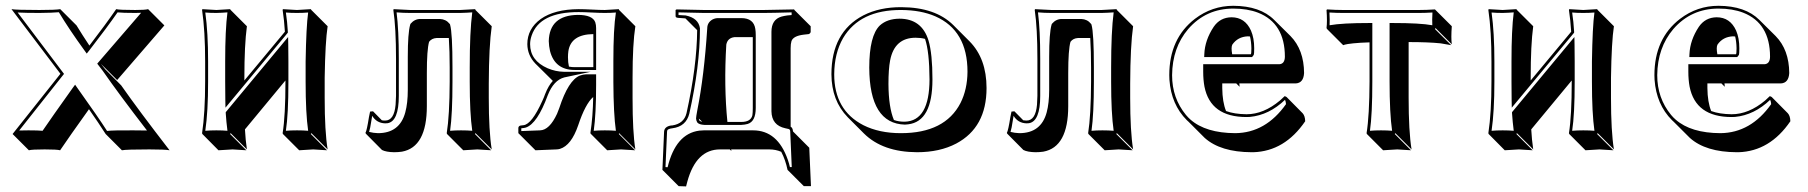

<svg xmlns="http://www.w3.org/2000/svg" viewBox="-20 -464 6300 669"><path d="M190.4 -207 186 -212.9 20 -432.1Q36.6 -429.2 117.2 -429.2Q172.9 -429.2 189.9 -432.1L246.6 -375.5Q267.1 -341.8 291.5 -305.2Q349.6 -380.9 384.8 -432.1Q396.5 -429.2 451.2 -429.2Q484.9 -429.2 496.1 -432.1L552.7 -375.5L388.2 -185.1L331.5 -241.7L346.2 -223.1L402.3 -166.5Q463.9 -78.6 570.8 59.6Q555.2 56.6 500.5 56.6Q420.4 56.6 404.8 59.6L348.1 2.9Q323.2 -36.1 290 -83.5Q220.7 13.2 189.5 59.6Q178.7 56.6 135.7 56.6Q91.3 56.6 80.6 59.6L23.9 2.9L187.5 -203.1ZM203.1 -206.5 195.3 -196.8 46.9 -9.3Q59.6 -9.8 79.1 -9.8Q113.3 -9.8 128.4 -8.3Q158.2 -52.2 233.4 -157.7L241.7 -168.9L249.5 -157.7Q322.3 -55.7 353 -7.8Q376 -10.3 443.8 -9.8Q474.1 -9.8 492.2 -9.3Q396 -133.8 337.9 -217.3Q337.9 -217.3 318.8 -242.2L471.7 -419.4Q463.4 -418.9 451.2 -418.9Q406.7 -418.9 389.6 -420.9Q353 -368.2 290.5 -287.6L282.2 -277.3L274.4 -288.1Q220.2 -362.8 185.1 -421.4Q165 -419.4 117.2 -418.9Q68.4 -418.9 41.5 -420.4Z M974.6 -183.6 833.5 -13.2Q835.4 22.9 840.3 56.6L783.7 0L781.7 2.9L838.4 59.6Q836.4 59.6 790.5 56.6Q790.5 56.6 741.2 59.6L685.1 2.9L684.1 0Q694.8 -70.3 694.8 -180.2V-249Q694.8 -356.4 684.1 -429.2L685.1 -432.1Q687 -432.1 733.9 -429.2Q733.9 -429.2 781.7 -432.1L783.7 -429.2L840.3 -372.6Q831.5 -307.1 831.5 -193.4V-183.6L972.7 -353.5Q970.2 -394 964.8 -429.2L965.8 -432.1Q967.8 -432.1 1014.6 -429.2Q1014.6 -429.2 1063 -432.1L1064.9 -429.2L1121.6 -372.6Q1113.3 -318.8 1111.3 -193.4V-122.6Q1111.3 -6.3 1121.6 56.6L1064.9 0L1063 2.9L1119.6 59.6Q1117.7 59.6 1071.3 56.6Q1071.3 56.6 1022.5 59.6L965.8 2.9L964.8 0Q974.6 -61 974.6 -179.2ZM764.6 -250Q764.6 -360.4 772.5 -420.9Q755.4 -419.4 733.9 -418.9Q711.4 -418.9 695.3 -420.4Q705.1 -350.6 705.1 -249V-180.2Q705.1 -74.7 695.3 -8.3Q712.9 -9.8 733.9 -9.8Q756.3 -9.8 772.5 -8.3Q768.6 -38.6 766.6 -69.3V-73.2L983.9 -335L984.4 -307.6Q984.9 -281.7 984.9 -250V-179.2Q984.9 -65.4 976.1 -8.3Q992.7 -9.8 1014.9 -9.8Q1037.1 -9.8 1053.7 -8.3Q1044.9 -69.3 1044.9 -179.2V-250Q1046.9 -371.6 1053.7 -420.4Q1036.1 -418.9 1014.6 -418.9Q992.2 -418.9 976.1 -420.4Q981 -388.2 982.9 -354V-350.1L765.6 -88.9L765.1 -115.7Q764.6 -142.1 764.6 -180.2Z M1467.3 -94.2Q1467.3 48.8 1380.4 64.5Q1367.2 66.4 1353 66.4Q1325.2 65.9 1311 58.6L1254.9 2L1253.4 -1Q1258.3 -9.3 1265.6 -56.2Q1267.6 -67.9 1269.5 -75.2L1279.8 -76.2L1310.5 -44.9Q1315.9 -43.9 1321.8 -43.9Q1353.5 -43.9 1358.4 -99.1Q1359.4 -113.3 1359.9 -129.9V-258.8Q1359.9 -366.2 1350.6 -429.2L1351.6 -432.1Q1353.5 -432.1 1408.7 -429.2H1583.5L1635.7 -432.1L1636.7 -429.2L1693.4 -372.6Q1683.6 -304.2 1683.1 -172.4V-122.6Q1683.1 -6.3 1693.4 56.6L1636.7 0L1634.8 2.9L1691.4 59.6Q1689.5 59.6 1643.1 56.6L1594.2 59.6L1537.6 2.9L1536.6 0Q1546.4 -61 1546.9 -179.2V-229Q1546.9 -284.7 1543.9 -331.5H1501Q1484.4 -330.6 1475.1 -318.4Q1467.3 -290.5 1467.3 -209.5ZM1400.9 -150.9V-266.1Q1400.9 -348.6 1409.2 -377.9L1409.7 -379.4L1410.6 -381.3Q1424.8 -397.9 1444.8 -397.9H1512.7Q1533.7 -397 1546.4 -381.3L1547.9 -379.4L1548.3 -377.9Q1556.6 -349.1 1556.6 -229V-179.2Q1556.6 -65.9 1548.3 -8.3Q1565.9 -9.8 1586.4 -9.8Q1608.9 -9.8 1625.5 -8.3Q1616.7 -69.3 1616.7 -179.2V-229Q1616.7 -353.5 1625.5 -420.9Q1606 -419.4 1583.5 -418.9H1408.7Q1384.3 -418.9 1361.8 -420.9Q1369.6 -360.4 1369.6 -258.8V-129.9Q1369.6 -41.5 1330.6 -34.7Q1325.7 -34.2 1321.8 -34.2Q1292 -35.2 1276.9 -60.5Q1275.9 -54.7 1273.9 -43Q1270 -16.1 1266.1 -4.4Q1280.8 -0.5 1296.9 0Q1372.6 0 1392.1 -72.3Q1400.9 -104.5 1400.9 -150.9Z M2184.1 -194.3V-121.6Q2184.1 -3.4 2193.8 56.6L2137.2 0L2136.2 2.9L2192.9 59.6Q2190.9 59.6 2144 56.6Q2144 56.6 2095.7 59.6L2039.1 2.9L2037.1 0Q2045.9 -57.6 2046.9 -126Q2019.5 -102.1 1994.6 -27.3Q1970.7 42.5 1931.2 54.7Q1924.8 56.6 1918.9 56.6L1845.7 59.6L1789.1 2.9L1786.1 0V-19Q1787.6 -26.4 1796.4 -26.9L1804.2 -27.8Q1833 -31.2 1869.6 -112.3Q1875.5 -125 1879.4 -136.2Q1891.1 -166 1906.2 -182.1Q1903.3 -184.6 1901.9 -186.5L1845.2 -242.7Q1817.9 -271.5 1817.4 -310.1Q1817.4 -363.8 1864.3 -397.9Q1912.1 -431.6 1996.1 -432.1Q2014.6 -432.1 2042.2 -430.7Q2069.8 -429.2 2087.4 -429.2L2136.2 -432.1L2137.2 -429.2L2193.8 -372.6Q2184.1 -311 2184.1 -194.3ZM1962.4 -231.9Q1972.2 -230 1982.4 -230H2047.4V-345.2Q1969.2 -344.2 1960.4 -285.6Q1959 -275.4 1959 -264.6Q1959 -246.6 1962.4 -231.9ZM2117.2 -251Q2117.2 -363.8 2126 -420.4Q2108.9 -418.9 2087.4 -418.9Q2068.8 -418.9 2041.5 -420.4Q2013.7 -421.9 1996.1 -421.9Q1860.4 -421.9 1832.5 -340.3Q1827.1 -324.7 1827.1 -310.1Q1827.1 -252.9 1888.2 -226.1Q1916 -214.4 1944.3 -213.9H2038.6L1946.3 -194.3Q1909.2 -184.6 1888.7 -132.3Q1852.1 -32.7 1812 -19.5Q1808.1 -18.6 1805.7 -18.1L1796.9 -17.1H1796.4V-7.3L1861.8 -9.8Q1894.5 -10.7 1920.9 -67.4Q1925.3 -77.6 1928.7 -87.4Q1960.4 -184.6 2000.5 -200.7Q2011.7 -204.6 2022.5 -205.1H2057.1V-168.9Q2057.1 -66.4 2048.8 -8.3Q2066.4 -9.8 2087.4 -9.8Q2109.9 -9.8 2126 -8.3Q2117.7 -66.9 2117.2 -178.2ZM2057.1 -220.2H1982.4Q1913.6 -220.2 1896.5 -286.1Q1892.6 -303.2 1892.1 -320.8Q1894.5 -410.6 1993.2 -412.1Q2044.9 -412.1 2054.2 -386.2Q2057.1 -377 2057.1 -366.2Z M2415 -50.8Q2415.5 -45.4 2418 -43Q2421.9 -40.5 2426.8 -39.6ZM2488.8 56.6Q2405.8 56.6 2375 168.5Q2372.6 177.2 2370.6 185.5L2344.7 184.6L2288.1 127.9L2293.9 -4.9Q2294.9 -23.4 2319.3 -26.9Q2321.3 -26.9 2322.3 -26.9Q2363.3 -33.2 2372.1 -69.8Q2408.2 -232.9 2409.2 -358.9L2368.2 -399.9L2341.3 -401.9Q2336.9 -402.8 2335.4 -403.8Q2334.5 -405.8 2334 -407.2V-429.2L2337.4 -431.2Q2337.9 -431.2 2432.1 -429.2H2641.1L2747.1 -431.2L2748 -429.2L2804.7 -372.6V-352.5Q2803.2 -347.2 2797.9 -345.2L2780.8 -343.3Q2744.1 -338.9 2737.8 -320.8Q2734.9 -311 2734.9 -296.4V-22.5Q2737.3 -20.5 2738.8 -19.5Q2742.7 -14.2 2743.2 -5.9L2799.8 50.8L2805.7 184.6H2780.8L2724.1 127.9Q2716.8 92.8 2702.1 64.9Q2682.6 56.6 2660.6 56.6H2527.8Q2528.3 60.5 2528.3 62L2522.9 56.6ZM2603 -334.5H2538.6Q2515.1 -331.5 2510.7 -308.6Q2502 -164.1 2514.6 -39.1H2563Q2596.2 -39.1 2601.6 -62.5Q2603 -71.8 2603 -87.9ZM2432.1 -9.8H2604Q2689.5 -9.8 2725.1 92.8Q2729.5 105.5 2732.4 118.2H2738.8L2733.4 -5.9Q2733.4 -13.2 2727.5 -14.6Q2723.6 -15.6 2716.3 -17.1Q2668.9 -27.3 2668 -76.2V-353Q2668 -396 2703.1 -406.2Q2712.4 -408.7 2723.1 -410.2L2738.3 -411.6V-420.9Q2670.4 -418.9 2641.1 -418.9H2432.1Q2417.5 -418.9 2344.2 -420.9V-411.6L2369.1 -410.2Q2414.1 -400.9 2418.9 -365.2Q2418.9 -233.9 2381.8 -67.9Q2370.6 -23.4 2323.2 -17.1Q2306.2 -15.1 2304.7 -8.8Q2304.2 -6.3 2304.2 -4.4L2298.8 118.2L2306.2 118.7Q2334.5 2 2416.5 -8.8Q2424.8 -9.8 2432.1 -9.8ZM2405.3 -50.8Q2405.3 -56.6 2409.7 -80.1Q2433.6 -199.7 2444.3 -365.7Q2444.3 -365.7 2444.3 -365.2Q2444.3 -385.3 2462.4 -396Q2471.7 -400.9 2481.9 -400.9H2563Q2606 -400.9 2611.8 -363.3Q2613.3 -354 2613.3 -341.8V-87.9Q2613.3 -41 2585.4 -32.2Q2575.2 -29.3 2563 -28.8H2434.1Q2416 -29.8 2409.7 -37.1Q2405.8 -43.5 2405.3 -50.8Z M2877 -205.1Q2877 -352.1 2987.8 -410.2Q3044.9 -439.5 3121.1 -439Q3239.3 -438.5 3301.8 -376.5L3358.4 -319.8Q3417.5 -259.8 3417.5 -157.2Q3417.5 -20 3312 36.1Q3254.4 66.4 3175.3 66.4Q3055.7 65.9 2990.2 1L2934.1 -55.2Q2877.4 -113.3 2877 -205.1ZM3170.4 -332.5Q3096.7 -332.5 3081.5 -253.4Q3075.7 -223.1 3075.7 -171.4Q3076.2 -89.8 3094.7 -45.9Q3111.8 -39.6 3132.8 -40Q3218.3 -42.5 3218.8 -187Q3218.3 -284.7 3203.1 -328.6Q3188 -332.5 3170.4 -332.5ZM3113.8 -398.9Q3191.9 -398.9 3215.3 -322.8Q3229 -276.4 3229 -187Q3229 -41 3144.5 -30.8Q3138.2 -30.3 3132.8 -29.8Q3009.8 -33.2 3008.8 -228Q3008.8 -339.8 3045.9 -375.5Q3071.3 -398.4 3113.8 -398.9ZM2886.7 -205.1Q2886.7 -80.1 2988.3 -27.8Q3043.5 0 3119.1 0Q3272.5 0 3326.7 -105Q3350.6 -152.3 3351.1 -213.9Q3351.1 -357.9 3238.8 -407.2Q3189 -428.7 3121.1 -429.2Q2976.1 -430.2 2917.5 -331.1Q2887.2 -278.3 2886.7 -205.1Z M3702.1 -94.2Q3702.1 48.8 3615.2 64.5Q3602.1 66.4 3587.9 66.4Q3560.1 65.9 3545.9 58.6L3489.7 2L3488.3 -1Q3493.2 -9.3 3500.5 -56.2Q3502.4 -67.9 3504.4 -75.2L3514.6 -76.2L3545.4 -44.9Q3550.8 -43.9 3556.6 -43.9Q3588.4 -43.9 3593.3 -99.1Q3594.2 -113.3 3594.7 -129.9V-258.8Q3594.7 -366.2 3585.4 -429.2L3586.4 -432.1Q3588.4 -432.1 3643.6 -429.2H3818.4L3870.6 -432.1L3871.6 -429.2L3928.2 -372.6Q3918.5 -304.2 3918 -172.4V-122.6Q3918 -6.3 3928.2 56.6L3871.6 0L3869.6 2.9L3926.3 59.6Q3924.3 59.6 3877.9 56.6L3829.1 59.6L3772.5 2.9L3771.5 0Q3781.2 -61 3781.7 -179.2V-229Q3781.7 -284.7 3778.8 -331.5H3735.8Q3719.2 -330.6 3710 -318.4Q3702.1 -290.5 3702.1 -209.5ZM3635.7 -150.9V-266.1Q3635.7 -348.6 3644 -377.9L3644.5 -379.4L3645.5 -381.3Q3659.7 -397.9 3679.7 -397.9H3747.6Q3768.6 -397 3781.2 -381.3L3782.7 -379.4L3783.2 -377.9Q3791.5 -349.1 3791.5 -229V-179.2Q3791.5 -65.9 3783.2 -8.3Q3800.8 -9.8 3821.3 -9.8Q3843.8 -9.8 3860.4 -8.3Q3851.6 -69.3 3851.6 -179.2V-229Q3851.6 -353.5 3860.4 -420.9Q3840.8 -419.4 3818.4 -418.9H3643.6Q3619.1 -418.9 3596.7 -420.9Q3604.5 -360.4 3604.5 -258.8V-129.9Q3604.5 -41.5 3565.4 -34.7Q3560.5 -34.2 3556.6 -34.2Q3526.9 -35.2 3511.7 -60.5Q3510.7 -54.7 3508.8 -43Q3504.9 -16.1 3501 -4.4Q3515.6 -0.5 3531.7 0Q3607.4 0 3627 -72.3Q3635.7 -104.5 3635.7 -150.9Z M4456.1 -128.9Q4460 -127.9 4462.9 -126L4519 -69.3Q4527.3 -60.1 4527.8 -41.5Q4456.5 63 4347.2 66.4Q4343.3 66.4 4340.8 66.4Q4232.9 65.9 4177.7 16.6L4121.1 -40Q4117.7 -43.5 4115.2 -45.4Q4061 -99.6 4054.7 -186Q4054.2 -194.8 4054.2 -202.1Q4054.2 -329.6 4143.6 -398.4Q4203.1 -443.8 4277.3 -443.8Q4371.1 -443.4 4419.9 -394.5L4476.6 -338.4Q4523.4 -290.5 4523.9 -209.5Q4522 -174.8 4494.6 -173.3H4298.3Q4299.3 -166.5 4299.3 -161.6L4287.6 -173.3H4238.8V-157.2Q4239.3 -108.4 4252 -77.1Q4280.8 -66.4 4323.2 -65.9Q4382.8 -65.9 4439.9 -113.8Q4448.7 -121.6 4456.1 -128.9ZM4335.4 -336.9Q4331.1 -337.4 4327.6 -337.4Q4293 -335.9 4273.9 -308.6Q4269 -299.3 4273.4 -274.9H4338.4Q4340.3 -276.9 4340.3 -295.9Q4339.8 -319.3 4335.4 -336.9ZM4457.5 -116.2Q4401.9 -63 4335 -56.6Q4328.1 -56.2 4323.2 -56.2Q4197.8 -56.2 4176.8 -162.1Q4172.4 -186 4172.4 -213.9V-230V-240.2H4438Q4456.5 -241.7 4457 -266.1Q4457 -383.3 4363.3 -419.9Q4326.2 -434.1 4277.3 -434.1Q4182.1 -434.1 4120.1 -362.8Q4064.9 -297.9 4064 -202.1Q4064 -122.1 4112.3 -63.5Q4120.1 -54.2 4127.9 -47.4Q4181.2 -0.5 4284.2 0Q4390.1 -1 4460.9 -101.1Q4460.4 -109.9 4457.5 -116.2ZM4175.8 -265.1 4176.3 -275.4Q4178.2 -324.2 4209 -370.6Q4231.4 -403.3 4271 -403.8Q4317.9 -403.8 4338.9 -357.4Q4350.1 -331.5 4350.1 -295.9Q4350.1 -275.9 4348.6 -272.9Q4346.7 -269.5 4345.2 -268.1L4342.3 -265.1Z M4752 -316.4Q4718.3 -315.4 4695.3 -313Q4672.4 -310.5 4666.5 -308.6L4660.2 -306.6L4604 -362.8L4602.1 -366.2Q4605 -389.2 4602.1 -429.2L4604 -431.2Q4634.3 -429.2 4658.7 -429.2H4924.8Q4950.2 -429.2 4980 -431.2L4981.9 -429.2L5038.6 -372.6Q5035.6 -331.5 5038.6 -309.6L4981.9 -366.2L4980 -362.8L5036.6 -306.6Q5036.6 -306.6 4999.5 -313Q4956.5 -317.4 4888.2 -317.4V-123.5Q4888.2 -6.3 4898.4 56.6L4841.8 0L4839.8 2.9L4896.5 59.6Q4894.5 59.6 4848.6 56.6L4799.3 59.6L4742.7 2.9L4741.7 0Q4751.5 -61 4752 -180.2ZM4752 -383.8H4761.7V-180.2Q4761.7 -65.9 4753.4 -8.3Q4770.5 -9.8 4792 -9.8Q4814 -9.8 4830.6 -8.3Q4821.8 -69.3 4821.8 -180.2V-383.8H4832Q4929.2 -383.8 4970.7 -376Q4969.7 -395 4971.2 -420.4Q4945.3 -418.9 4924.8 -418.9H4658.7Q4637.2 -418.9 4612.3 -420.4Q4613.8 -394 4612.8 -376Q4655.8 -383.8 4752 -383.8Z M5456.5 -183.6 5315.4 -13.2Q5317.4 22.9 5322.3 56.6L5265.6 0L5263.7 2.9L5320.3 59.6Q5318.4 59.6 5272.5 56.6Q5272.5 56.6 5223.1 59.6L5167 2.9L5166 0Q5176.8 -70.3 5176.8 -180.2V-249Q5176.8 -356.4 5166 -429.2L5167 -432.1Q5168.9 -432.1 5215.8 -429.2Q5215.8 -429.2 5263.7 -432.1L5265.6 -429.2L5322.3 -372.6Q5313.5 -307.1 5313.5 -193.4V-183.6L5454.6 -353.5Q5452.1 -394 5446.8 -429.2L5447.8 -432.1Q5449.7 -432.1 5496.6 -429.2Q5496.6 -429.2 5544.9 -432.1L5546.9 -429.2L5603.5 -372.6Q5595.2 -318.8 5593.3 -193.4V-122.6Q5593.3 -6.3 5603.5 56.6L5546.9 0L5544.9 2.9L5601.6 59.6Q5599.6 59.6 5553.2 56.6Q5553.2 56.6 5504.4 59.6L5447.8 2.9L5446.8 0Q5456.5 -61 5456.5 -179.2ZM5246.6 -250Q5246.6 -360.4 5254.4 -420.9Q5237.3 -419.4 5215.8 -418.9Q5193.4 -418.9 5177.2 -420.4Q5187 -350.6 5187 -249V-180.2Q5187 -74.7 5177.2 -8.3Q5194.8 -9.8 5215.8 -9.8Q5238.3 -9.8 5254.4 -8.3Q5250.5 -38.6 5248.5 -69.3V-73.2L5465.8 -335L5466.3 -307.6Q5466.8 -281.7 5466.8 -250V-179.2Q5466.8 -65.4 5458 -8.3Q5474.6 -9.8 5496.8 -9.8Q5519 -9.8 5535.6 -8.3Q5526.9 -69.3 5526.9 -179.2V-250Q5528.8 -371.6 5535.6 -420.4Q5518.1 -418.9 5496.6 -418.9Q5474.1 -418.9 5458 -420.4Q5462.9 -388.2 5464.8 -354V-350.1L5247.6 -88.9L5247.1 -115.7Q5246.6 -142.1 5246.6 -180.2Z M6146.5 -128.9Q6150.4 -127.9 6153.3 -126L6209.5 -69.3Q6217.8 -60.1 6218.3 -41.5Q6147 63 6037.6 66.4Q6033.7 66.4 6031.2 66.4Q5923.3 65.9 5868.2 16.6L5811.5 -40Q5808.1 -43.5 5805.7 -45.4Q5751.5 -99.6 5745.1 -186Q5744.6 -194.8 5744.6 -202.1Q5744.6 -329.6 5834 -398.4Q5893.6 -443.8 5967.8 -443.8Q6061.5 -443.4 6110.4 -394.5L6167 -338.4Q6213.9 -290.5 6214.4 -209.5Q6212.4 -174.8 6185.1 -173.3H5988.8Q5989.7 -166.5 5989.7 -161.6L5978 -173.3H5929.2V-157.2Q5929.7 -108.4 5942.4 -77.1Q5971.2 -66.4 6013.7 -65.9Q6073.2 -65.9 6130.4 -113.8Q6139.2 -121.6 6146.5 -128.9ZM6025.9 -336.9Q6021.5 -337.4 6018.1 -337.4Q5983.4 -335.9 5964.4 -308.6Q5959.5 -299.3 5963.9 -274.9H6028.8Q6030.8 -276.9 6030.8 -295.9Q6030.3 -319.3 6025.9 -336.9ZM6147.9 -116.2Q6092.3 -63 6025.4 -56.6Q6018.6 -56.2 6013.7 -56.2Q5888.2 -56.2 5867.2 -162.1Q5862.8 -186 5862.8 -213.9V-230V-240.2H6128.4Q6147 -241.7 6147.5 -266.1Q6147.5 -383.3 6053.7 -419.9Q6016.6 -434.1 5967.8 -434.1Q5872.6 -434.1 5810.5 -362.8Q5755.4 -297.9 5754.4 -202.1Q5754.4 -122.1 5802.7 -63.5Q5810.5 -54.2 5818.4 -47.4Q5871.6 -0.5 5974.6 0Q6080.6 -1 6151.4 -101.1Q6150.9 -109.9 6147.9 -116.2ZM5866.2 -265.1 5866.7 -275.4Q5868.7 -324.2 5899.4 -370.6Q5921.9 -403.3 5961.4 -403.8Q6008.3 -403.8 6029.3 -357.4Q6040.5 -331.5 6040.5 -295.9Q6040.5 -275.9 6039.1 -272.9Q6037.1 -269.5 6035.6 -268.1L6032.7 -265.1Z"/></svg>

Font: Linux Biolinum Shadow O
Style: Bold
Weight: 700
Designer: Philipp H. Poll
Foundry: Philipp H. Poll
Version: Version 0.9.2